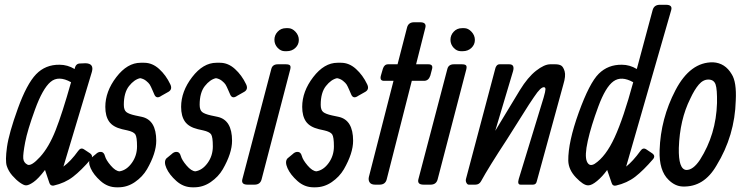

<svg xmlns="http://www.w3.org/2000/svg" viewBox="-20 -779 3135 810"><path d="M294.9 -487.8Q298.8 -511.2 317.9 -511.2L340.8 -512.2Q377.4 -511.2 367.7 -476.1L247.6 -76.2Q278.8 -99.1 309.6 -142.1Q320.8 -158.2 334.5 -148.9L358.9 -132.8Q374.5 -122.1 363.8 -107.9Q322.8 -60.1 288.3 -33.4Q253.9 -6.8 206.5 3.9Q192.9 5.9 188.5 -6.8L169.9 -62Q141.6 -24.9 121.6 -11Q101.6 2.9 90.8 2.9H88.9Q80.6 2.9 64.2 -8.5Q47.9 -20 31.7 -38.6Q15.6 -57.1 8.5 -79.1Q1.5 -101.1 9.5 -158.9Q17.6 -216.8 55.2 -320.8Q92.8 -424.8 132.3 -465.8Q171.9 -506.8 231.4 -505.9Q264.6 -505.9 294.9 -487.8ZM279.8 -432.1Q226.6 -461.9 193.1 -433.3Q159.7 -404.8 127.7 -316.9Q95.7 -229 86.2 -179Q76.7 -128.9 78.1 -110.8Q79.6 -92.8 95.7 -84.5Q111.8 -76.2 149.2 -117.2Q186.5 -158.2 214.6 -229.5Q242.7 -300.8 279.8 -432.1Z M573.2 -514.2H588.4Q622.6 -514.2 651.4 -488Q680.2 -461.9 698.2 -423.8Q708.5 -402.8 691.4 -392.1L661.1 -375Q640.1 -359.9 631.3 -379.9Q630.4 -381.8 623.3 -398.4Q616.2 -415 611.8 -422.1Q607.4 -429.2 596.4 -438Q585.4 -446.8 571.3 -449.2Q546.4 -443.8 524.4 -416Q502.4 -388.2 502.4 -336.9Q502.4 -314.9 512.9 -306.4Q523.4 -297.9 550.3 -292L578.1 -286.1Q639.2 -272.9 639.2 -185.1Q639.2 -132.8 600.1 -64.9Q581.5 -33.2 549.3 -11Q517.1 11.2 479.5 11.2H472.2Q434.1 11.2 404.3 -15.4Q374.5 -42 362.3 -69.6Q350.1 -97.2 362.3 -110.8L384.3 -128.9Q394.5 -139.2 406.5 -138.2Q418.5 -137.2 422.9 -120.6Q427.2 -104 447.3 -80.6Q467.3 -57.1 484.4 -56.2Q514.2 -61 536.1 -91.6Q558.1 -122.1 558.1 -161.6Q558.1 -201.2 550.8 -212.2Q543.5 -223.1 517.1 -229L495.1 -233.9Q456.5 -243.2 440.4 -266.1Q424.3 -289.1 424.3 -328.1Q424.3 -393.1 470.7 -453.6Q517.1 -514.2 573.2 -514.2Z M893.1 -514.2H908.2Q942.4 -514.2 971.2 -488Q1000 -461.9 1018.1 -423.8Q1028.3 -402.8 1011.2 -392.1L981 -375Q960 -359.9 951.2 -379.9Q950.2 -381.8 943.1 -398.4Q936 -415 931.6 -422.1Q927.2 -429.2 916.3 -438Q905.3 -446.8 891.1 -449.2Q866.2 -443.8 844.2 -416Q822.3 -388.2 822.3 -336.9Q822.3 -314.9 832.8 -306.4Q843.3 -297.9 870.1 -292L897.9 -286.1Q959 -272.9 959 -185.1Q959 -132.8 919.9 -64.9Q901.4 -33.2 869.1 -11Q836.9 11.2 799.3 11.2H792Q753.9 11.2 724.1 -15.4Q694.3 -42 682.1 -69.6Q669.9 -97.2 682.1 -110.8L704.1 -128.9Q714.4 -139.2 726.3 -138.2Q738.3 -137.2 742.7 -120.6Q747.1 -104 767.1 -80.6Q787.1 -57.1 804.2 -56.2Q834 -61 856 -91.6Q877.9 -122.1 877.9 -161.6Q877.9 -201.2 870.6 -212.2Q863.3 -223.1 836.9 -229L814.9 -233.9Q776.4 -243.2 760.3 -266.1Q744.1 -289.1 744.1 -328.1Q744.1 -393.1 790.5 -453.6Q836.9 -514.2 893.1 -514.2Z M1186.5 -660.2H1195.8Q1212.4 -660.2 1226.6 -645Q1240.7 -629.9 1240.7 -610.4Q1240.7 -590.8 1226.1 -576.9Q1211.4 -563 1189.5 -563H1181.6Q1164.6 -563 1151.1 -577.4Q1137.7 -591.8 1137.7 -611.3Q1137.7 -630.9 1151.6 -645.5Q1165.5 -660.2 1186.5 -660.2ZM1204.6 -486.8 1083.5 -22Q1077.6 0 1053.7 0H1024.4Q996.6 0 1002.4 -22.9L1124.5 -487.8Q1129.4 -507.8 1152.3 -507.8H1185.5Q1198.7 -507.8 1203.1 -503.4Q1207.5 -499 1204.6 -486.8Z M1403.8 -514.2H1418.9Q1453.1 -514.2 1481.9 -488Q1510.7 -461.9 1528.8 -423.8Q1539.1 -402.8 1522 -392.1L1491.7 -375Q1470.7 -359.9 1461.9 -379.9Q1460.9 -381.8 1453.9 -398.4Q1446.8 -415 1442.4 -422.1Q1438 -429.2 1427 -438Q1416 -446.8 1401.9 -449.2Q1377 -443.8 1355 -416Q1333 -388.2 1333 -336.9Q1333 -314.9 1343.5 -306.4Q1354 -297.9 1380.9 -292L1408.7 -286.1Q1469.7 -272.9 1469.7 -185.1Q1469.7 -132.8 1430.7 -64.9Q1412.1 -33.2 1379.9 -11Q1347.7 11.2 1310.1 11.2H1302.7Q1264.6 11.2 1234.9 -15.4Q1205.1 -42 1192.9 -69.6Q1180.7 -97.2 1192.9 -110.8L1214.8 -128.9Q1225.1 -139.2 1237.1 -138.2Q1249 -137.2 1253.4 -120.6Q1257.8 -104 1277.8 -80.6Q1297.9 -57.1 1314.9 -56.2Q1344.7 -61 1366.7 -91.6Q1388.7 -122.1 1388.7 -161.6Q1388.7 -201.2 1381.3 -212.2Q1374 -223.1 1347.7 -229L1325.7 -233.9Q1287.1 -243.2 1271 -266.1Q1254.9 -289.1 1254.9 -328.1Q1254.9 -393.1 1301.3 -453.6Q1347.7 -514.2 1403.8 -514.2Z M1774.4 -662.1 1735.4 -507.8H1787.1Q1809.1 -507.8 1802.2 -485.8L1795.4 -460Q1788.1 -438 1769 -438H1717.3L1611.3 -22Q1605.5 0 1581.1 0H1562.5Q1546.4 0 1539.8 -9Q1533.2 -18.1 1536.1 -32.2L1640.1 -438H1600.1Q1580.1 -438 1587.4 -461.9L1595.2 -488.8Q1601.1 -507.8 1617.2 -507.8H1657.2L1697.3 -663.1Q1703.1 -685.1 1727.1 -685.1H1752.4Q1780.3 -685.1 1774.4 -662.1Z M1929.2 -660.2H1938.5Q1955.1 -660.2 1969.2 -645Q1983.4 -629.9 1983.4 -610.4Q1983.4 -590.8 1968.8 -576.9Q1954.1 -563 1932.1 -563H1924.3Q1907.2 -563 1893.8 -577.4Q1880.4 -591.8 1880.4 -611.3Q1880.4 -630.9 1894.3 -645.5Q1908.2 -660.2 1929.2 -660.2ZM1947.3 -486.8 1826.2 -22Q1820.3 0 1796.4 0H1767.1Q1739.3 0 1745.1 -22.9L1867.2 -487.8Q1872.1 -507.8 1895 -507.8H1928.2Q1941.4 -507.8 1945.8 -503.4Q1950.2 -499 1947.3 -486.8Z M2069.3 -227.1 2173.3 -398.9Q2206.5 -453.1 2241.5 -480.5Q2276.4 -507.8 2301.3 -507.8H2322.3Q2338.4 -507.8 2347.4 -502.4Q2356.4 -497.1 2362.1 -478Q2367.7 -459 2356.4 -421.9L2244.6 -14.2Q2241.7 0 2228.5 0H2176.3Q2161.6 0 2168.5 -23.9L2273.4 -367.2Q2281.2 -394 2281.2 -402.6Q2281.2 -411.1 2274.4 -411.1Q2267.6 -411.1 2258.1 -402.1Q2248.5 -393.1 2232.4 -369.1Q2213.4 -341.8 2186.5 -298.3Q2159.7 -254.9 2118.7 -190.9Q2041.5 -73.2 2009.3 -14.2Q2001.5 0 1985.4 0H1957.5Q1951.7 0 1947.5 -8.1Q1943.4 -16.1 1946.3 -25.9L2067.4 -481.9Q2072.3 -507.8 2087.4 -507.8H2128.4Q2152.3 -507.8 2144.5 -479Z M2651.4 -432.1Q2601.6 -460 2568.1 -436Q2534.7 -412.1 2504.2 -329.6Q2473.6 -247.1 2459.7 -184.6Q2445.8 -122.1 2455.8 -98.1Q2465.8 -74.2 2488.8 -87.9Q2535.6 -118.2 2573 -199.5Q2610.4 -280.8 2651.4 -432.1ZM2811.5 -735.8 2621.6 -76.2Q2650.4 -99.1 2681.6 -142.1Q2692.4 -158.2 2706.5 -148.9L2730.5 -132.8Q2746.6 -122.1 2735.4 -107.9Q2694.3 -60.1 2659.9 -33.4Q2625.5 -6.8 2578.6 3.9Q2564.5 6.8 2560.5 -6.8L2541.5 -62Q2521.5 -34.2 2499 -15.6Q2476.6 2.9 2462.4 2.9H2460.4Q2441.4 2.9 2409.9 -30Q2378.4 -63 2377.4 -101.1Q2376.5 -179.2 2421.6 -304.2Q2466.8 -429.2 2506.1 -468Q2545.4 -506.8 2603.5 -505.9Q2636.7 -505.9 2666.5 -487.8L2733.4 -736.8Q2739.7 -758.8 2763.7 -758.8H2789.6Q2818.4 -758.8 2811.5 -735.8Z M2762.7 -145Q2767.1 -278.8 2829.6 -398.4Q2892.1 -518.1 2988.8 -516.1Q3039.1 -513.2 3066.9 -465.8Q3087.9 -433.1 3084 -355Q3080.1 -207 3002.9 -81.1Q2949.7 11.2 2859.9 7.8Q2828.1 6.8 2800.8 -20Q2759.8 -59.1 2762.7 -145ZM2933.1 -105Q3001 -211.9 3004.9 -344.2Q3005.9 -402.8 2998.8 -422.9Q2991.7 -442.9 2969.2 -443.4Q2946.8 -443.8 2928.2 -422.4Q2909.7 -400.9 2892.1 -362.8Q2847.7 -273.9 2843.8 -154.8Q2841.8 -64.9 2875 -62Q2903.8 -61 2933.1 -105Z"/></svg>

Font: Allan
Style: Regular
Weight: 400
Designer: Anton Koovit
Foundry: Anton Koovit
Version: Version 1.002